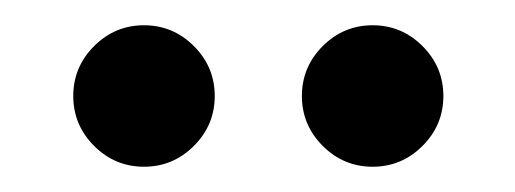

<svg xmlns="http://www.w3.org/2000/svg" viewBox="-20 -750 408 152"><path d="M38 -674Q38 -697 54.5 -713.5Q71 -730 94 -730Q117 -730 133.5 -713.5Q150 -697 150 -674Q150 -651 133.5 -634.5Q117 -618 94 -618Q71 -618 54.5 -634.5Q38 -651 38 -674ZM219 -674Q219 -697 235.5 -713.5Q252 -730 275 -730Q298 -730 314.5 -713.5Q331 -697 331 -674Q331 -651 314.5 -634.5Q298 -618 275 -618Q252 -618 235.5 -634.5Q219 -651 219 -674Z"/></svg>

Font: Rising Sun
Style: Regular
Weight: 400
Designer: Matt McInerney, Pablo Impallari, Rodrigo Fuenzalida (Raleway font), Stephen Hutchings (Greek), Cristiano Sobral (main ch
Foundry: The Rising Sun Project Authors
Version: Version 4.327; ttfautohint (v1.8.4.7-5d5b-dirty)